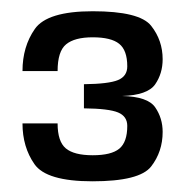

<svg xmlns="http://www.w3.org/2000/svg" viewBox="-20 -702 340 350"><path d="M148.5 -371.5Q64.5 -371.5 42.8 -402.8Q21 -434 21 -477H85Q85 -444 100 -431.5Q115 -419 149 -419Q183 -419 197.5 -431Q212 -443 212 -472.5Q212 -490 195.2 -497Q178.5 -504 133 -504.5V-548.5Q178 -549 195 -556Q212 -563 212 -581Q212 -610.5 197.2 -622.2Q182.5 -634 149 -634Q116 -634 100.5 -621.2Q85 -608.5 85 -572.5H21Q21 -617 43.5 -649.2Q66 -681.5 149 -681.5Q234.5 -681.5 255.5 -655Q276.5 -628.5 276.5 -594Q276.5 -568 262.8 -548.2Q249 -528.5 202.5 -527Q249.5 -526 263 -506.2Q276.5 -486.5 276.5 -461.5Q276.5 -425.5 255.5 -398.5Q234.5 -371.5 148.5 -371.5Z"/></svg>

Font: Anybody SemiBold
Style: Regular
Weight: 600
Designer: Tyler Finck
Foundry: Etcetera Type Company
Version: Version 1.010; ttfautohint (v1.8.3) -l 8 -r 50 -G 200 -x 14 